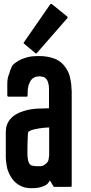

<svg xmlns="http://www.w3.org/2000/svg" viewBox="-20 -988 480 1016"><path d="M359.4 -504.9Q359.4 -412.1 359.4 -227.5Q359.4 -153.3 359.4 -3.9Q359.4 -2 357.4 0Q356.4 1 353.5 1Q325.2 1 267.6 1Q266.6 1 264.6 0Q263.7 0 262.7 -2Q256.8 -11.7 244.1 -33.2Q243.2 -32.2 243.2 -31.2Q243.2 -30.3 242.2 -30.3Q236.3 -20.5 230.5 -14.6Q224.6 -8.8 212.9 -3.9Q193.4 3.9 179.7 5.9Q167 7.8 144.5 7.8Q128.9 7.8 115.2 4.9Q100.6 2 87.9 -4.9Q76.2 -10.7 65.4 -19.5Q54.7 -28.3 45.9 -40Q38.1 -50.8 31.2 -63.5Q24.4 -77.1 19.5 -91.8Q15.6 -106.4 13.7 -123Q10.7 -139.6 10.7 -157.2Q10.7 -201.2 10.7 -289.1Q10.7 -330.1 34.2 -357.4Q57.6 -385.7 102.5 -399.4Q138.7 -411.1 175.8 -413.1Q213.9 -415 239.3 -415Q239.3 -442.4 239.3 -498Q239.3 -507.8 239.3 -516.6Q238.3 -525.4 238.3 -534.2Q237.3 -541 235.4 -547.9Q233.4 -554.7 231.4 -560.5Q227.5 -566.4 224.6 -570.3Q221.7 -575.2 215.8 -578.1Q210.9 -581.1 204.1 -582Q197.3 -584 187.5 -584Q181.6 -584 176.8 -583Q170.9 -582 165 -580.1Q159.2 -577.1 154.3 -574.2Q149.4 -570.3 144.5 -564.5Q140.6 -559.6 137.7 -551.8Q133.8 -544.9 130.9 -536.1Q128.9 -526.4 127 -514.6Q126 -502.9 126 -490.2Q126 -487.3 126 -481.4Q126 -479.5 125 -478.5Q123 -476.6 121.1 -476.6Q88.9 -476.6 24.4 -476.6Q21.5 -476.6 20.5 -478.5Q18.6 -479.5 18.6 -481.4Q18.6 -493.2 18.6 -514.6Q18.6 -516.6 18.6 -546.9Q18.6 -577.1 31.2 -604.5Q32.2 -609.4 33.2 -613.3Q34.2 -617.2 36.1 -620.1Q39.1 -628.9 43 -636.7Q46.9 -644.5 55.7 -651.4Q68.4 -661.1 82 -668.9Q96.7 -676.8 113.3 -681.6Q129.9 -687.5 147.5 -689.5Q165 -691.4 184.6 -691.4Q210.9 -691.4 226.6 -688.5Q242.2 -686.5 258.8 -680.7Q276.4 -675.8 290 -667Q303.7 -658.2 314.5 -646.5Q324.2 -635.7 335 -618.2Q345.7 -599.6 349.6 -583Q353.5 -566.4 356.4 -546.9Q358.4 -526.4 359.4 -504.9ZM240.2 -162.1Q240.2 -212.9 240.2 -313.5Q204.1 -312.5 166 -304.7Q128.9 -296.9 127.9 -283.2Q127.9 -277.3 127 -265.6Q125 -229.5 125 -180.7Q125 -130.9 138.7 -118.2Q145.5 -111.3 156.2 -110.4Q167 -108.4 180.7 -108.4Q182.6 -108.4 184.6 -108.4Q186.5 -108.4 189.5 -108.4Q198.2 -108.4 204.1 -110.4Q210.9 -112.3 215.8 -116.2Q233.4 -127.9 236.3 -140.6Q239.3 -153.3 239.3 -162.1Q239.3 -162.1 240.2 -162.1ZM107.4 -756.8Q105.5 -758.8 104.5 -760.7Q104.5 -760.7 104.5 -761.7Q104.5 -762.7 106.4 -763.7Q152.3 -831.1 246.1 -965.8Q247.1 -966.8 248 -966.8Q249 -967.8 250 -967.8Q252 -967.8 252 -967.8Q252.9 -967.8 253.9 -966.8Q281.2 -944.3 335.9 -900.4Q336.9 -900.4 336.9 -898.4Q337.9 -897.5 337.9 -896.5Q337.9 -895.5 337.9 -894.5Q337.9 -893.6 336.9 -892.6Q283.2 -831.1 174.8 -707Q173.8 -706.1 172.9 -705.1Q171.9 -705.1 170.9 -705.1Q169.9 -705.1 169.9 -705.1Q168.9 -705.1 168 -706.1Q147.5 -722.7 107.4 -756.8Z"/></svg>

Font: Typeface
Style: Regular
Weight: 400
Version: Version 1.0